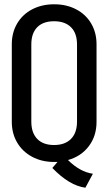

<svg xmlns="http://www.w3.org/2000/svg" viewBox="-20 -740 505 895"><path d="M430 -172Q430 -106 394 -58.5Q358 -11 297 6Q352 61 413 70L378 135Q303 125 224 43L248 15H233H232Q175 15 130 -9Q85 -33 60 -75.5Q35 -118 35 -172V-534Q35 -588 60 -630.5Q85 -673 130 -696.5Q175 -720 232 -720H233Q290 -720 335 -696.5Q380 -673 405 -630.5Q430 -588 430 -534ZM339 -533Q339 -585 311 -613Q283 -641 232 -641Q181 -641 153.5 -613Q126 -585 126 -533V-173Q126 -121 153.5 -92.5Q181 -64 232 -64Q283 -64 311 -92.5Q339 -121 339 -173Z"/></svg>

Font: Akshar
Style: Regular
Weight: 400
Designer: Tall Chai
Foundry: Tall Chai
Version: Version 1.000